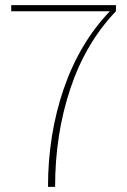

<svg xmlns="http://www.w3.org/2000/svg" viewBox="-20 -732 498 752"><path d="M195.8 0H168Q168 -204.6 229.5 -383.8Q291 -563 410.2 -688H23.9V-711.9H434.1V-688Q315.4 -564 255.6 -385Q195.8 -206.1 195.8 0Z"/></svg>

Font: Creato Display Thin
Style: Regular
Weight: 265
Version: Version 1.000